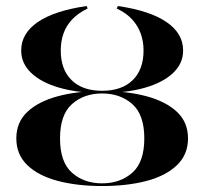

<svg xmlns="http://www.w3.org/2000/svg" viewBox="-20 -603 675 634"><path d="M316.9 11.3Q235.5 11.3 171 -5.6Q106.5 -22.6 70.2 -57.7Q33.9 -92.7 33.9 -146Q33.9 -199.2 70.2 -233.5Q106.5 -267.7 170.6 -285.1Q234.7 -302.4 316.9 -302.4Q400 -302.4 464.1 -285.1Q528.2 -267.7 564.5 -233.5Q600.8 -199.2 600.8 -146Q600.8 -92.7 564.5 -57.7Q528.2 -22.6 464.1 -5.6Q400 11.3 316.9 11.3ZM316.9 2.4Q377.4 2.4 416.9 -32.7Q456.5 -67.7 456.5 -146Q456.5 -224.2 416.9 -259.3Q377.4 -294.4 316.9 -294.4Q257.3 -294.4 217.7 -259.3Q178.2 -224.2 178.2 -146Q178.2 -67.7 217.7 -32.7Q257.3 2.4 316.9 2.4ZM316.9 -296Q236.3 -296 176.2 -313.3Q116.1 -330.6 83.1 -362.1Q50 -393.5 50 -436.3Q50 -492.7 104.8 -530.2Q159.7 -567.7 266.1 -583.1L269.4 -575Q237.9 -559.7 218.1 -538.7Q198.4 -517.7 189.5 -491.9Q180.6 -466.1 180.6 -436.3Q180.6 -373.4 216.5 -338.3Q252.4 -303.2 316.9 -303.2Q382.3 -303.2 418.1 -338.3Q454 -373.4 454 -436.3Q454 -466.1 444.8 -491.9Q435.5 -517.7 416.5 -538.7Q397.6 -559.7 365.3 -575L369.4 -583.1Q475 -567.7 529.8 -530.2Q584.7 -492.7 584.7 -436.3Q584.7 -393.5 551.6 -362.1Q518.5 -330.6 458.5 -313.3Q398.4 -296 316.9 -296Z"/></svg>

Font: Playfair 144pt SemiExpanded ExtraBold
Style: Regular
Weight: 800
Width: 6
Designer: Claus Eggers Sørensen
Foundry: Claus Eggers Sørensen
Version: Version 2.203